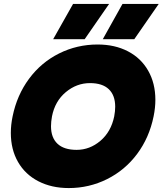

<svg xmlns="http://www.w3.org/2000/svg" viewBox="-20 -940 826 975"><path d="M351 -920H534L410 -741H250ZM602 -920H786L662 -741H502ZM35 -265Q35 -306 44 -349Q66 -457 127.5 -540Q189 -623 280 -668.5Q371 -714 476 -714Q563 -714 629.5 -679.5Q696 -645 732.5 -581Q769 -517 769 -433Q769 -393 760 -349Q738 -241 676.5 -158.5Q615 -76 524 -30.5Q433 15 329 15Q242 15 175 -19.5Q108 -54 71.5 -117.5Q35 -181 35 -265ZM560 -349Q565 -376 565 -398Q565 -456 532.5 -487Q500 -518 437 -518Q369 -518 314 -472Q259 -426 244 -349Q239 -322 239 -299Q239 -241 272 -210Q305 -179 369 -179Q436 -179 490 -225Q544 -271 560 -349Z"/></svg>

Font: Readiness ExtraBold
Style: Italic
Weight: 800
Italic angle: -12°
Designer: Katatrad Team
Foundry: CadsonDemak
Version: Version 1.00;January 16, 2020;FontCreator 12.0.0.2550 64-bit